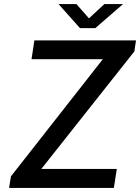

<svg xmlns="http://www.w3.org/2000/svg" viewBox="-20 -921 686 941"><path d="M24.5 0 33.5 -56.5 484 -631H134.5L148.5 -723H646.5L638.5 -669L182.5 -93H552.5L538 0ZM372 -783 267 -901H354.5L416 -831L491.5 -901H583L447 -783Z"/></svg>

Font: Public Sans Medium
Style: Italic
Weight: 500
Italic angle: -8°
Designer: The Public Sans project authors (U.S. Web Design System). Libre Franklin designed by Pablo Impallari and Rodrigo Fuenzal
Version: Version 1.007; ttfautohint (v1.8.1) -l 8 -r 50 -G 200 -x 14 